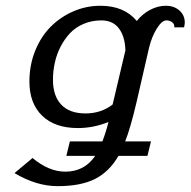

<svg xmlns="http://www.w3.org/2000/svg" viewBox="-20 -470 655 660"><path d="M353 -50.8Q301.8 -29.8 248 -29.8Q168.5 -29.8 124.8 -72.3Q81.1 -114.7 81.1 -189.9Q81.1 -246.1 100.8 -295.2Q120.6 -344.2 154.1 -377.9Q187.5 -411.6 231.9 -430.9Q276.4 -450.2 325.2 -450.2Q406.7 -450.2 450.2 -397.9Q469.7 -422.4 496.3 -436.3Q522.9 -450.2 549.8 -450.2Q578.6 -450.2 596.9 -433.8Q615.2 -417.5 615.2 -392.1Q615.2 -388.2 612.8 -376H579.1V-379.9Q579.1 -388.2 571.3 -394Q563.5 -399.9 551.8 -399.9Q536.6 -399.9 519 -371.8Q501.5 -343.8 492.2 -305.2L449.2 -118.2Q427.7 -26.9 410.2 16.1H499L486.8 65.9H387.2Q356 120.1 306.9 145Q257.8 169.9 178.2 169.9Q105 169.9 29.8 125L91.8 73.2Q148.4 120.1 204.1 120.1Q270.5 120.1 307.1 65.9H208L220.2 16.1H332Q344.2 -15.6 353 -50.8ZM328.1 -399.9Q295.9 -399.9 268.1 -388.2Q240.2 -376.5 221.2 -356.4Q202.1 -336.4 188.5 -310.1Q174.8 -283.7 168.5 -254.6Q162.1 -225.6 162.1 -195.8Q162.1 -140.6 190.4 -110.4Q218.8 -80.1 273.9 -80.1Q327.6 -80.1 367.2 -110.8L411.1 -296.9Q409.7 -344.2 388.9 -372.1Q368.2 -399.9 328.1 -399.9Z"/></svg>

Font: Pfennig
Style: Italic
Weight: 500
Italic angle: -13°
Version: Version 20120410 ; ttfautohint (v0.8)